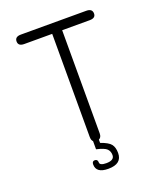

<svg xmlns="http://www.w3.org/2000/svg" viewBox="-145 -722 812 972"><g transform="rotate(-20 261.0 -236.0)"><path d="M437.5 -630.9Q469.7 -630.9 469.7 -604.5Q469.7 -580.1 437.5 -580.1H289.1V-24.4Q289.1 -2.9 274.4 3.9V21.5Q316.4 36.1 329.6 53.2Q342.8 70.3 342.8 100.6Q342.8 159.2 269.5 159.2Q204.1 159.2 204.1 112.3Q204.1 94.7 218.8 94.7Q234.4 94.7 234.4 112.3Q234.4 128.9 269.5 128.9Q312.5 128.9 312.5 100.6Q312.5 80.1 299.8 67.4Q287.1 54.7 244.1 44.9V1Q235.4 -6.8 235.4 -24.4V-580.1H85Q52.7 -580.1 52.7 -605.5Q52.7 -630.9 85 -630.9Z"/></g></svg>

Font: Jura
Style: Book
Weight: 400
Version: Version 2.3